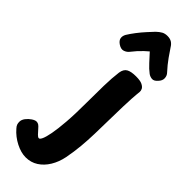

<svg xmlns="http://www.w3.org/2000/svg" viewBox="-468 -879 1160 1160"><g transform="rotate(45 112.0 -298.5)"><path d="M110 -497Q115 -530 136 -542Q157 -554 199 -554Q236 -554 253.5 -545Q271 -536 276.5 -524.5Q282 -513 281 -503Q280 -493 278.5 -478.5Q277 -464 275.5 -438Q274 -412 272.5 -368Q271 -324 270 -254Q269 -190 267.5 -133Q266 -76 261 -21.5Q256 33 245 90Q235 140 211 179.5Q187 219 152 241.5Q117 264 73 264Q33 264 -12 241Q-57 218 -89 181Q-100 169 -103 159.5Q-106 150 -106 139Q-106 121 -93 104Q-80 87 -62.5 75.5Q-45 64 -33 64Q-22 64 -13.5 70Q-5 76 5 88Q19 104 29.5 115Q40 126 48 126Q56 126 64.5 107.5Q73 89 81 47.5Q89 6 94.5 -63.5Q100 -133 100 -236Q100 -307 101.5 -375.5Q103 -444 110 -497ZM68 -633Q57 -618 37.5 -611Q18 -604 -6 -620Q-27 -634 -30 -651Q-33 -668 -23 -686Q-9 -709 12 -736.5Q33 -764 55.5 -788.5Q78 -813 92 -828Q110 -845 125 -853Q140 -861 161 -861Q183 -861 197.5 -852Q212 -843 222 -826Q235 -806 259 -772Q283 -738 315 -703Q328 -690 329.5 -669.5Q331 -649 313 -630Q295 -609 277 -611Q259 -613 246 -623Q223 -640 198 -667.5Q173 -695 151 -719Q140 -710 125 -696Q110 -682 95.5 -666Q81 -650 68 -633Z"/></g></svg>

Font: Playpen Sans
Style: Bold
Weight: 700
Designer: Laura Meseguer, Veronika Burian, José Scaglione
Foundry: TypeTogether
Version: Version 1.001